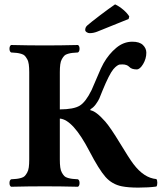

<svg xmlns="http://www.w3.org/2000/svg" viewBox="-20 -853 740 879"><path d="M113.8 -522.9Q113.8 -543.5 111.8 -558.1Q109.9 -572.8 104.2 -582.5Q98.6 -592.3 93.3 -597.9Q87.9 -603.5 76.7 -606.7Q65.4 -609.9 56.4 -610.8Q47.4 -611.8 30.8 -612.8Q23.4 -617.2 23.4 -629.9Q23.4 -642.6 30.8 -647Q110.8 -645 185.1 -645Q256.8 -645 336.9 -647Q344.2 -642.6 344.2 -629.9Q344.2 -617.2 336.9 -612.8Q320.3 -611.8 311.3 -610.8Q302.2 -609.9 291 -606.7Q279.8 -603.5 274.4 -597.9Q269 -592.3 263.4 -582.5Q257.8 -572.8 255.9 -558.1Q253.9 -543.5 253.9 -522.9V-352.1Q317.9 -352.5 345.2 -369.4Q372.6 -386.2 399.4 -440.9Q406.2 -455.1 425.3 -501Q444.3 -546.9 454.1 -563.5Q478.5 -606 512.2 -634Q545.9 -662.1 585.9 -662.1Q618.7 -662.1 634.3 -647Q649.9 -631.8 649.9 -611.8Q649.9 -584.5 635.3 -559.8Q620.6 -535.2 606 -535.2Q582.5 -535.2 571.8 -546.9Q561 -558.1 540 -558.1Q531.2 -558.1 527.1 -557.4Q522.9 -556.6 515.6 -551.8Q508.3 -546.9 499 -536.1Q480 -513.2 449.2 -438L434.6 -401.9Q429.7 -391.1 418.7 -375.7Q407.7 -360.4 394 -353V-348.1Q419.4 -344.7 462.4 -295.9Q486.8 -267.6 529.1 -197.8Q571.3 -127.9 590.8 -102.1Q639.2 -38.1 695.8 -33.2Q700.2 -28.8 700.2 -16.1Q700.2 -3.4 695.8 1Q660.6 5.9 612.8 5.9Q567.9 5.9 538.1 0Q493.2 -8.8 462.9 -43Q433.1 -76.7 389.2 -161.1Q314 -305.7 253.9 -310.1V-122.1Q253.9 -101.6 255.9 -86.9Q257.8 -72.3 263.4 -62.5Q269 -52.7 274.4 -47.1Q279.8 -41.5 291 -38.3Q302.2 -35.2 311.3 -34.2Q320.3 -33.2 336.9 -32.2Q344.2 -27.8 344.2 -15.1Q344.2 -2.4 336.9 2Q256.8 0 185.1 0Q110.8 0 30.8 2Q23.4 -2.4 23.4 -15.1Q23.4 -27.8 30.8 -32.2Q47.4 -33.2 56.4 -34.2Q65.4 -35.2 76.7 -38.3Q87.9 -41.5 93.3 -47.1Q98.6 -52.7 104.2 -62.5Q109.9 -72.3 111.8 -86.9Q113.8 -101.6 113.8 -122.1ZM506.8 -833Q525.9 -824.2 544.2 -808.6Q562.5 -793 571.8 -777.8L568.8 -766.1L424.8 -708Q407.7 -701.2 390.1 -701.2Q383.3 -701.2 376.7 -705.6Q370.1 -710 370.1 -715.8Q370.1 -728.5 379.9 -736.8Q396 -751 436.8 -782Q477.5 -813 506.8 -833Z"/></svg>

Font: Linux Libertine G
Style: Bold
Weight: 700
Designer: Philipp H. Poll
Foundry: Philipp H. Poll
Version: Version 5.0.3